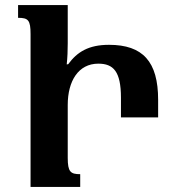

<svg xmlns="http://www.w3.org/2000/svg" viewBox="-20 -734 705 754"><path d="M246 -322C246 -416 288 -484 366 -484C425 -484 455 -454 455 -350V-273H601V-342C601 -492 541 -558 408 -558C328 -558 283 -530 248 -482L242 -481C245 -508 246 -536 246 -564V-714H51V-664C91 -664 100 -655 100 -600V0H295V-50C257 -50 246 -59 246 -114Z"/></svg>

Font: Noto Serif Armenian SemiCondensed
Style: Bold
Weight: 700
Width: 4
Designer: Monotype Design Team
Foundry: Monotype Imaging Inc.
Version: Version 2.008